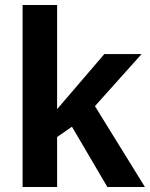

<svg xmlns="http://www.w3.org/2000/svg" viewBox="-20 -744 597 764"><path d="M407.2 0 266.3 -239.8 207.2 -198.8V0H69.9V-724.1H207.2V-309.6L395.2 -528.9H543.4L357.8 -321.7L556.6 0Z"/></svg>

Font: Ramabhadra
Style: Regular
Weight: 400
Designer: Purushoth Kumar Guthula
Foundry: Andhrapradesh Society for Knowledge Networks
Version: Version 1.0.5; ttfautohint (vUNKNOWN) -l 7 -r 28 -G 50 -x 13